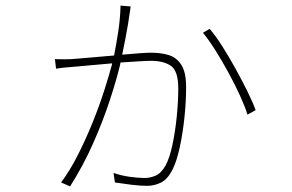

<svg xmlns="http://www.w3.org/2000/svg" viewBox="-20 -625 1040 685"><path d="M728 -522Q748 -499 772 -461.5Q796 -424 819.5 -381.5Q843 -339 862.5 -299.5Q882 -260 892 -232L863 -216Q854 -245 836 -284.5Q818 -324 795 -366Q772 -408 748.5 -445.5Q725 -483 704 -508ZM176 -414Q204 -413 235 -414Q258 -416 300 -419.5Q342 -423 387 -427Q395 -467 402 -513Q409 -559 410 -605L446 -602Q445 -592 444 -586.5Q443 -581 442 -574Q441 -564 437 -540.5Q433 -517 427.5 -487.5Q422 -458 416 -430Q450 -433 477.5 -435Q505 -437 519 -437Q554 -437 582 -428.5Q610 -420 627 -393.5Q644 -367 644 -314Q644 -262 638 -205.5Q632 -149 621.5 -100.5Q611 -52 597 -23Q579 14 555 26Q531 38 505 38Q480 38 448 34Q416 30 390 26L385 -8Q414 2 444.5 6Q475 10 496 10Q516 10 535.5 1.5Q555 -7 571 -35Q585 -61 595 -107.5Q605 -154 610.5 -208Q616 -262 616 -310Q616 -371 590.5 -389.5Q565 -408 518 -408Q501 -408 472 -406Q443 -404 410 -402L408 -392Q395 -338 371 -265Q347 -192 312 -113Q277 -34 230 40L198 26Q230 -17 258.5 -73.5Q287 -130 311 -189.5Q335 -249 352 -302.5Q369 -356 379 -393L380 -399L235 -386Q220 -385 205.5 -383.5Q191 -382 180 -380Z"/></svg>

Font: Source Han Sans SC ExtraLight
Style: Regular
Weight: 250
Designer: Ryoko NISHIZUKA 西塚涼子 (kana, bopomofo & ideographs); Paul D. Hunt (Latin, Greek & Cyrillic); Sandoll Communications 산돌커뮤니
Foundry: Adobe
Version: Version 2.004;hotconv 1.0.118;makeotfexe 2.5.65603